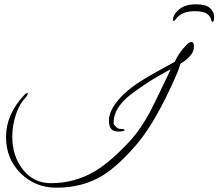

<svg xmlns="http://www.w3.org/2000/svg" viewBox="-20 -786 1015 892"><path d="M242 86Q143 86 75 18Q8 -49 8 -150Q8 -256 95 -347Q102 -354 106 -354Q109 -354 109 -351Q109 -345 100 -334Q72 -306 55 -257Q37 -205 37 -152Q37 -62 85 0Q135 65 217 65Q327 65 422 9Q498 -37 592 -140Q612 -163 633.5 -194.5Q655 -226 677 -266Q688 -288 709 -330.5Q730 -373 760 -436Q760 -436 763 -443Q766 -450 769.5 -457.5Q773 -465 772 -464Q715 -433 686 -415Q641 -386 609.5 -363.5Q578 -341 561 -324Q505 -270 508 -210Q510 -206 512.5 -203.5Q515 -201 517 -199Q528 -187 538 -187Q559 -187 559 -182Q559 -175 529 -175Q495 -175 489 -203Q486 -214 486 -226Q486 -271 533 -325.5Q580 -380 677 -435L725 -462Q739 -470 756 -479Q773 -488 792 -499Q801 -519 814.5 -539Q828 -559 847 -578Q860 -591 869 -591Q881 -591 881 -571Q881 -548 867 -531Q851 -509 819 -491Q818 -487 815.5 -481Q813 -475 810 -465Q806 -455 803 -446.5Q800 -438 796 -430Q704 -222 619 -120Q575 -68 533.5 -30Q492 8 454 31Q363 86 242 86ZM890 -766Q936 -766 955.5 -748.5Q975 -731 975 -707Q975 -685 967 -685Q962 -685 961 -695Q958 -710 941.5 -722Q925 -734 883 -734Q823 -734 795 -695Q789 -687 785.5 -688.5Q782 -690 783 -694Q785 -720 813 -743Q841 -766 890 -766Z"/></svg>

Font: Whisper
Style: Regular
Weight: 400
Designer: Robert E. Leuschke
Foundry: Robert E. Leuschke
Version: Version 1.010; ttfautohint (v1.8.4.7-5d5b)